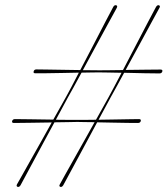

<svg xmlns="http://www.w3.org/2000/svg" viewBox="-20 -723 649 744"><path d="M279.5 -250.5Q268.5 -250 244.5 -249.8Q220.5 -249.5 191 -249Q167 -204.5 140.2 -155Q113.5 -105.5 91.5 -64.5Q69.5 -23.5 59.5 -5Q54.5 3 48 1Q42 -1.5 46 -9Q53 -21 67.5 -47Q82 -73 101.2 -107Q120.5 -141 141.2 -178Q162 -215 180.5 -248.5Q137.5 -248 95 -247.2Q52.5 -246.5 34 -246.5Q25 -246.5 27 -254Q29.5 -261.5 38 -261.5Q54.5 -261.5 98.2 -260.8Q142 -260 186.5 -259.5Q204 -290 217.2 -314Q230.5 -338 237 -349.5Q244 -362 256.8 -386.2Q269.5 -410.5 285.5 -441.5Q254.5 -441 221 -440.2Q187.5 -439.5 159.5 -439.2Q131.5 -439 117 -439Q108 -439 110.5 -446.5Q112.5 -454 121 -454Q133.5 -454 161.8 -453.5Q190 -453 224.5 -452.5Q259 -452 291 -451.5Q315 -497 341 -547.2Q367 -597.5 388.2 -638.2Q409.5 -679 419 -696.5Q423.5 -704.5 430.5 -702.5Q436.5 -700.5 432.5 -692.5Q421.5 -673 399.8 -632.8Q378 -592.5 351.5 -544Q325 -495.5 301 -451Q322.5 -451 339.2 -450.8Q356 -450.5 365 -450.5Q377 -450.5 402 -450.8Q427 -451 456.5 -451.5Q480.5 -497.5 506.5 -547.5Q532.5 -597.5 553.8 -638.2Q575 -679 584.5 -696Q589.5 -704.5 596 -702.5Q602.5 -700 597.5 -692Q587 -673 565.2 -632.8Q543.5 -592.5 517.2 -544.2Q491 -496 467 -452Q508 -452.5 547.2 -453Q586.5 -453.5 602 -453.5Q611 -453.5 609 -446Q606.5 -438.5 598 -438.5Q580 -438.5 540.5 -439.2Q501 -440 461 -441Q443.5 -409 430 -384Q416.5 -359 409.5 -347Q403.5 -336 391 -312.8Q378.5 -289.5 362 -259Q392.5 -259.5 424.2 -260Q456 -260.5 481.5 -261Q507 -261.5 518.5 -261.5Q527.5 -261.5 525.5 -254Q523.5 -246.5 514.5 -246.5Q500.5 -246.5 474.5 -246.8Q448.5 -247 417.2 -247.8Q386 -248.5 356.5 -249Q332.5 -204.5 306 -155Q279.5 -105.5 257.2 -64.5Q235 -23.5 225 -5Q220 3 213.5 1Q207.5 -1.5 212 -9Q218.5 -21 233 -47Q247.5 -73 266.8 -107.2Q286 -141.5 306.8 -178.5Q327.5 -215.5 346.5 -249.5Q324 -249.5 306.2 -250Q288.5 -250.5 279.5 -250.5ZM244 -347Q238 -336 225.5 -312.8Q213 -289.5 196.5 -259Q224.5 -259 247.5 -258.5Q270.5 -258 281.5 -258.5Q291 -258.5 310 -258.5Q329 -258.5 352 -259Q369.5 -290 382.8 -314Q396 -338 402.5 -349.5Q409.5 -362 422.2 -386.2Q435 -410.5 451 -441Q422 -441.5 398.2 -442Q374.5 -442.5 363 -442.5Q354.5 -442.5 336.5 -442.2Q318.5 -442 296 -441.5Q278.5 -409.5 264.8 -384.2Q251 -359 244 -347Z"/></svg>

Font: Fraunces 144pt S000 SemiBold
Style: Italic
Weight: 600
Italic angle: -16°
Version: Version 1.000; ttfautohint (v1.8.3)